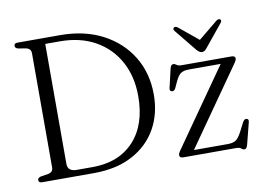

<svg xmlns="http://www.w3.org/2000/svg" viewBox="-76 -817 1297 948"><g transform="rotate(-10 572.0 -343.0)"><path d="M47.5 -13.5Q47.5 -25 63 -29L100.5 -35Q126 -40 126 -63.5V-636Q126 -660 100 -665L63 -671Q47.5 -675 47.5 -686.5Q47.5 -700 65 -700H277Q399.5 -700 490.5 -652.5Q581.5 -605 632.2 -522Q683 -439 683 -331.5Q683 -235 640.8 -160.2Q598.5 -85.5 518.2 -42.8Q438 0 324 0H65Q47.5 0 47.5 -13.5ZM322.5 -30.5Q455 -30.5 530.5 -111.8Q606 -193 606 -336.5Q606 -435.5 565 -510.5Q524 -585.5 448.8 -627.8Q373.5 -670 271.5 -670H198.5V-68Q198.5 -30.5 244 -30.5ZM1096.5 -406 830.5 -26.5H999Q1027 -26.5 1041 -36Q1055 -45.5 1070.5 -75L1094 -120.5Q1102 -134.5 1112 -133Q1125 -131.5 1121.5 -116L1094 -8Q1088.5 13.5 1078 13.5Q1069.5 13.5 1062 6.8Q1054.5 0 1038 0H774Q754 0 754 -14Q754 -19 756.8 -24.8Q759.5 -30.5 767 -41L1034.5 -422.5H875Q849 -422.5 835 -413.2Q821 -404 808.5 -377.5L793 -344Q786 -329.5 775 -331Q761.5 -332.5 765 -348.5L786.5 -441Q789.5 -453 793.2 -457.5Q797 -462 803.5 -462Q811.5 -462 819 -455.8Q826.5 -449.5 842 -449.5H1093Q1112 -449.5 1112 -436Q1112 -431.5 1108.8 -425Q1105.5 -418.5 1096.5 -406ZM980 -512.5Q974 -504.5 968.2 -500.2Q962.5 -496 954.5 -496Q941 -496 927.5 -512.5L839 -621.5Q830 -632.5 838 -639Q845.5 -645 857 -636.5L954 -557L1051 -636.5Q1063 -645 1070.5 -639Q1078 -633 1069 -621.5Z"/></g></svg>

Font: Fraunces 72pt S050 Light
Style: Regular
Weight: 300
Version: Version 1.000; ttfautohint (v1.8.3)